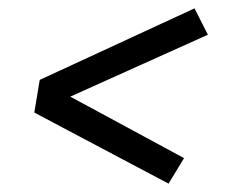

<svg xmlns="http://www.w3.org/2000/svg" viewBox="-20 -570 540 459"><path d="M383 -131 143 -258 62 -301 75 -379 445 -550 477 -487 148 -339 420 -192Z"/></svg>

Font: Iosevka Slab
Style: Italic
Weight: 400
Italic angle: -9°
Monospace: yes
Designer: Belleve Invis
Foundry: Belleve Invis
Version: Version 11.1.0; ttfautohint (v1.8.3)